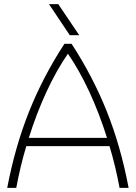

<svg xmlns="http://www.w3.org/2000/svg" viewBox="-20 -913 660 933"><path d="M512 -203H108Q80 -112 59 0H15Q53 -199 120.5 -369Q188 -539 293 -700H328Q432 -540 499.5 -370.5Q567 -201 605 0H561Q540 -112 512 -203ZM500 -243Q463 -361 414.5 -466Q366 -571 310 -652Q254 -571 205.5 -466Q157 -361 120 -243ZM218 -893H263L365 -742H319Z"/></svg>

Font: Krub ExtraLight
Style: Regular
Weight: 275
Designer: Ekaluck Peanpanawate
Foundry: Cadson Demak Co.,Ltd.
Version: Version 1.000; ttfautohint (v1.6)